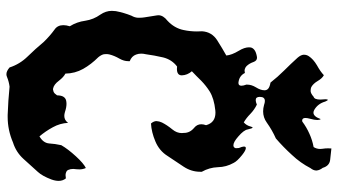

<svg xmlns="http://www.w3.org/2000/svg" viewBox="-246 -784 1049 596"><g transform="rotate(90 278.0 -486.5)"><path d="M189.9 7.8Q179.7 -23.9 155.8 -48.3Q132.3 -72.3 110.4 -98.6Q91.8 -117.7 72.3 -131.8Q58.6 -141.1 58.6 -159.2Q58.6 -168 62 -179.2Q48.3 -201.2 44.9 -227.1Q41 -252.9 25.9 -273.9Q14.2 -291 14.2 -309.6Q14.2 -315.9 15.1 -322.3Q20 -347.7 29.3 -370.6Q35.2 -380.9 35.6 -391.1Q35.6 -391.1 35.6 -395.5Q35.6 -403.8 34.2 -412.1Q30.8 -431.2 28.3 -449.2Q27.8 -451.7 27.8 -454.1Q27.8 -469.2 44.9 -482.4Q67.9 -503.9 73.7 -532.2Q78.1 -552.7 78.1 -573.7Q78.1 -582 77.6 -589.8Q79.6 -620.1 105.5 -636.7Q131.8 -653.3 152.8 -665Q151.4 -681.6 138.2 -703.6Q127.4 -721.2 127.4 -735.4Q127.4 -738.3 127.9 -741.2Q129.4 -747.6 135.7 -752.4Q142.1 -757.3 155.3 -759.8Q157.7 -760.3 159.7 -760.3Q168.9 -760.3 172.9 -749.5Q177.2 -736.8 185.5 -728Q189.5 -724.1 194.3 -722.7Q197.3 -721.7 200.2 -721.7Q203.1 -721.7 207 -722.7Q215.3 -706.1 233.9 -703.1Q235.8 -702.6 237.8 -702.6Q246.6 -702.6 246.6 -711.9Q246.6 -717.8 243.2 -727.1Q243.2 -728.5 243.2 -730Q243.2 -743.2 251.5 -756.8Q260.7 -771.5 260.7 -783.2Q260.7 -783.7 260.7 -784.2Q260.7 -790.5 255.9 -794.9Q250.5 -799.8 236.8 -802.2Q219.2 -824.7 199.2 -844.7Q178.7 -865.2 159.7 -886.2Q150.9 -896.5 150.4 -904.8Q150.4 -904.8 150.4 -906.2Q150.4 -914.1 154.8 -920.9Q164.1 -935.1 183.1 -946.3Q202.6 -957 213.9 -967.8Q223.6 -962.9 231.9 -948.7Q240.2 -934.6 251 -928.7Q255.9 -926.8 260.7 -926.8Q260.7 -926.8 264.2 -926.8Q271.5 -927.7 280.8 -936Q289.6 -938.5 289.6 -957Q289.6 -960.4 289.1 -964.8Q288.6 -969.7 288.6 -972.7Q288.6 -979.5 290.5 -980Q292.5 -980 295.9 -971.7Q302.2 -949.7 320.8 -938.5Q325.7 -935.5 330.1 -935.5Q342.3 -935.5 350.1 -958Q353 -955.1 353 -947.3Q353 -939 349.1 -924.8Q346.7 -916 346.7 -910.6Q346.7 -900.4 355 -900.4Q356.4 -900.4 357.9 -900.9Q375.5 -914.1 395.5 -922.9Q415.5 -932.1 437 -936Q442.9 -945.3 442.9 -956.5Q442.9 -959.5 442.4 -962.9Q440.9 -972.2 440.9 -981Q440.9 -986.3 441.4 -991.2Q458.5 -989.7 477.1 -987.3Q495.6 -984.9 501.5 -964.4Q508.8 -955.1 509.8 -945.3Q509.8 -944.8 509.8 -944.3Q509.8 -935.5 502.4 -926.3Q486.3 -895 461.4 -868.7Q437 -841.8 410.2 -818.8Q384.8 -807.6 360.8 -790.5Q345.2 -779.3 326.2 -779.3Q316.4 -779.3 306.2 -782.2Q299.3 -784.7 293.9 -784.7Q281.2 -784.7 281.2 -769Q281.2 -756.3 291 -756.3Q291 -756.3 291.5 -756.3Q296.9 -756.3 305.2 -759.8Q320.8 -752.4 334 -739.7Q346.7 -727.1 360.4 -719.2Q370.1 -727.5 373.5 -741.2Q375 -746.6 376.5 -746.6Q378.9 -746.6 382.3 -731.4Q384.3 -719.2 404.3 -702.1Q421.4 -687 431.6 -687Q433.1 -687 434.6 -687.5Q438.5 -688.5 439.9 -692.4Q440.9 -694.3 440.4 -697.3Q440.4 -700.2 439.9 -704.1Q436 -713.4 435.5 -718.3Q435.5 -719.2 435.5 -720.2Q435.5 -723.6 437 -724.6Q438.5 -725.6 440.4 -725.6Q447.3 -725.6 461.9 -713.9Q481.4 -698.2 486.3 -687.5Q499 -665 499.5 -638.7Q500.5 -612.3 513.7 -588.9Q513.7 -586.4 513.7 -584Q513.7 -556.6 498 -532.7Q481 -506.8 464.8 -482.9Q448.7 -457 419.4 -444.8Q390.6 -432.6 363.8 -431.2Q356.4 -439.9 356.4 -448.2Q356.9 -457 360.8 -465.3Q368.7 -481 382.3 -497.6Q393.6 -511.2 393.6 -526.9Q393.6 -529.8 393.1 -532.7Q393.1 -533.2 393.1 -533.7Q393.1 -552.2 377 -565.4Q366.2 -574.2 366.2 -587.4Q366.2 -594.2 369.1 -602.1Q361.3 -631.3 330.1 -631.3Q326.7 -631.3 323.2 -630.9Q286.1 -627 264.2 -613.3Q246.6 -602.1 231.4 -587.4Q216.8 -572.3 201.7 -558.1Q213.9 -543.9 214.4 -526.9Q214.4 -511.7 194.3 -511.7Q190.9 -511.7 187 -512.2Q165.5 -496.1 158.7 -468.8Q152.3 -440.9 148.9 -415.5Q147 -407.7 147 -400.9Q147 -392.1 149.9 -384.8Q154.8 -371.1 170.4 -365.2Q170.4 -363.8 170.4 -360.8Q170.4 -347.2 162.6 -333.5Q153.3 -317.4 149.4 -301.8Q148.4 -296.9 148.4 -292Q148.4 -288.1 148.9 -284.7Q150.9 -276.4 158.2 -267.6Q180.2 -245.6 194.3 -220.7Q208.5 -195.3 209 -165.5Q219.7 -160.2 231.4 -145Q242.7 -129.9 254.9 -127.4Q256.8 -127 258.3 -127Q260.7 -127.4 265.6 -128.9Q271 -131.3 276.4 -139.6Q276.9 -153.3 280.8 -159.2Q284.7 -165.5 291.5 -167.5Q296.9 -168.9 302.7 -168.9Q314 -168.9 328.1 -164.1Q335 -162.1 340.3 -162.1Q353.5 -162.1 361.8 -173.8Q363.3 -148.4 375.5 -126.5Q387.7 -104 403.8 -85Q424.3 -96.7 425.8 -115.2Q426.8 -133.3 431.2 -152.8Q443.4 -173.8 465.8 -198.2Q487.8 -222.2 502 -229Q506.3 -219.7 506.3 -209Q506.3 -205.1 505.9 -200.7Q504.9 -194.8 504.9 -189.9Q504.9 -181.2 507.8 -174.8Q509.8 -169.4 516.1 -167.5Q519.5 -166 524.4 -166Q528.8 -166 534.2 -167Q542 -157.7 542 -144.5Q542 -134.3 537.6 -122.1Q526.9 -93.8 514.2 -80.1Q494.1 -57.6 473.6 -35.2Q452.6 -12.2 422.9 -2.9Q384.3 13.7 343.8 13.7Q341.8 13.7 337.4 13.7Q293 12.2 249.5 7.8Q233.9 9.8 219.7 15.6Q215.3 17.6 210.9 17.6Q201.2 17.6 189.9 7.8Z"/></g></svg>

Font: Brazier Flame
Style: Regular
Weight: 400
Designer: Walter E Stewart
Version: 0.1